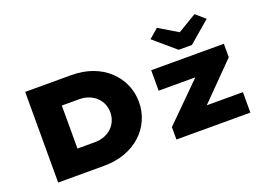

<svg xmlns="http://www.w3.org/2000/svg" viewBox="-113 -1102 1924 1393"><g transform="rotate(-20 849.0 -405.0)"><path d="M127 0V-700H480Q572 -700 645 -673Q718 -646 770 -597.5Q822 -549 850 -485.5Q878 -422 878 -350Q878 -277 850 -213.5Q822 -150 770 -102Q718 -54 644.5 -27Q571 0 480 0ZM343 -133 306 -184H475Q519 -184 553.5 -198Q588 -212 611 -235.5Q634 -259 645.5 -288.5Q657 -318 657 -350Q657 -382 645.5 -411.5Q634 -441 610.5 -464.5Q587 -488 553 -502Q519 -516 475 -516H303L343 -565ZM1040 0V-96L1405 -458L1415 -377H1040V-535H1601V-431L1259 -84L1246 -158H1611V0ZM1278 -606 1112 -748 1184 -810 1344 -714H1314L1474 -810L1546 -748L1380 -606Z"/></g></svg>

Font: Lexend Giga Black
Style: Regular
Weight: 900
Designer: Bonnie Shaver-Troup, Thomas Jockin
Foundry: Lexend
Version: Version 1.007